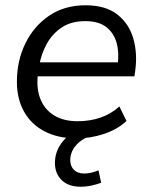

<svg xmlns="http://www.w3.org/2000/svg" viewBox="-20 -515 572 727"><path d="M270 9Q201 9 150 -17Q99 -43 71.5 -91.5Q44 -140 44 -206Q44 -285 76 -350.5Q108 -416 166 -455.5Q224 -495 304 -495Q380 -495 424.5 -460Q469 -425 485 -368.5Q501 -312 492 -247L489 -226H107L115 -279H443L425 -266Q432 -313 422 -351Q412 -389 383 -412Q354 -435 303 -435Q249 -435 213 -410.5Q177 -386 156.5 -348Q136 -310 129 -269L125 -245Q116 -188 131 -145.5Q146 -103 182.5 -79.5Q219 -56 274 -56Q320 -56 360 -69.5Q400 -83 432 -112L459 -57Q425 -25 374 -8Q323 9 270 9ZM285 192Q239 192 213.5 167Q188 142 188 102Q188 56 218.5 19.5Q249 -17 295 -36L320 0Q295 10 278.5 24.5Q262 39 254 56Q246 73 246 91Q246 114 260 128Q274 142 299 142Q312 142 325 139Q338 136 353 130L363 177Q347 183 327 187.5Q307 192 285 192Z"/></svg>

Font: Nunito Sans 12pt ExtraLight 12pt
Style: Italic
Weight: 400
Italic angle: -9°
Version: Version 3.101;gftools[0.9.27]